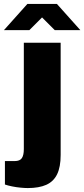

<svg xmlns="http://www.w3.org/2000/svg" viewBox="-68 -745 428 975"><path d="M73 210Q59 210 37 208Q15 206 -7 201.5Q-29 197 -43 192V73H6Q33 73 43 58Q53 43 53 12V-528H240V42Q240 103 222 140Q204 177 167 193.5Q130 210 73 210ZM-48 -592 71 -725H221L340 -592H210L120 -682H171L81 -592Z"/></svg>

Font: Archivo SemiCondensed Black
Style: Regular
Weight: 900
Width: 4
Designer: Hector Gatti
Foundry: Omnibus-Type
Version: Version 2.001